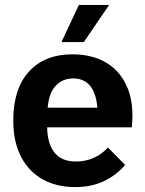

<svg xmlns="http://www.w3.org/2000/svg" viewBox="-20 -741 590 781"><path d="M285 20Q210 20 153.5 -11.5Q97 -43 65.5 -103.5Q34 -164 34 -251Q34 -380 98 -450Q162 -520 274 -520Q358 -520 415.5 -484Q473 -448 499.5 -381.5Q526 -315 516 -223H172Q172 -160 200.5 -122Q229 -84 289 -84Q328 -84 361.5 -99Q395 -114 419 -141L489 -70Q454 -29 403.5 -4.5Q353 20 285 20ZM174 -303H376Q371 -363 346 -392.5Q321 -422 278 -422Q235 -422 207 -392.5Q179 -363 174 -303ZM301 -721H424L321 -570H230Z"/></svg>

Font: Moderustic SemiBold
Style: Regular
Weight: 600
Designer: Tural Alisoy
Foundry: TAFT Foundry
Version: Version 2.120